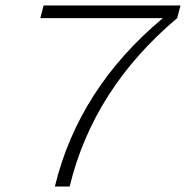

<svg xmlns="http://www.w3.org/2000/svg" viewBox="-20 -680 678 700"><path d="M139 -660H638L626 -614Q320 -356 234 0H180Q267 -358 574 -614H127Z"/></svg>

Font: Elaine Sans Light
Style: Italic
Weight: 300
Italic angle: -13°
Designer: Wei Huang
Foundry: Wei Huang
Version: Version 2.001;December 24, 2019;FontCreator 12.0.0.2547 64-b